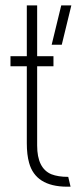

<svg xmlns="http://www.w3.org/2000/svg" viewBox="-20 -704 289 724"><path d="M174.8 -535.2 210.9 -683.6H249L212.9 -535.2ZM19.5 -454.1V-492.2H81.1V-683.6H120.1V-492.2H181.6V-454.1H120.1V-155.3Q120.1 -69.3 173.8 -46.9Q199.2 -37.1 236.3 -37.1H237.3L246.1 0H231.4Q114.3 -1 89.8 -89.8Q81.1 -120.1 81.1 -164.1V-454.1Z"/></svg>

Font: Post No Bills Jaffna Light
Style: Regular
Weight: 300
Designer: Kosala Senevirathne, Siva Puranthara, Lasantha Premarathna, Tharique Azeez
Foundry: Mooniak
Version: Version 1.220 ; ttfautohint (v1.6)